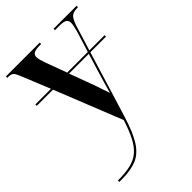

<svg xmlns="http://www.w3.org/2000/svg" viewBox="-227 -628 955 955"><g transform="rotate(-45 250.0 -151.0)"><path d="M30 224Q83 224 119 215.5Q155 207 180 186Q205 165 224.5 128Q244 91 263 32L121 -324H7V-334H117L60 -474Q48 -506 39 -516Q30 -526 11 -526H2V-536H240V-526H231Q201 -526 189 -519Q177 -512 177 -497Q177 -487 181 -473Q185 -459 191 -442L231 -334H376L410 -443Q420 -480 420 -495Q420 -511 409.5 -518.5Q399 -526 370 -526H337V-536H499V-526H494Q464 -526 450.5 -512Q437 -498 424 -454L387 -334H494V-324H384L278 22Q251 110 221.5 155.5Q192 201 150.5 217.5Q109 234 47 234H30ZM268 -232Q279 -203 285.5 -184Q292 -165 297.5 -148.5Q303 -132 310 -112Q317 -137 325 -165Q333 -193 341 -219L373 -324H234Z"/></g></svg>

Font: Noto Serif Display Condensed SemiBold
Style: Regular
Weight: 600
Width: 3
Designer: Monotype Design Team
Foundry: Monotype Imaging Inc.
Version: Version 2.009